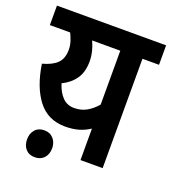

<svg xmlns="http://www.w3.org/2000/svg" viewBox="-126 -717 779 871"><g transform="rotate(20 263.5 -281.5)"><path d="M527 -622V-528H447V0H340V-152Q316 -136 287.5 -127.5Q259 -119 222 -119Q138 -119 90 -181.5Q42 -244 26 -351Q74 -364 96.5 -387Q119 -410 119 -452Q119 -473 112.5 -492.5Q106 -512 98 -528H0V-622ZM140 -298Q153 -257 175.5 -234.5Q198 -212 231 -212Q266 -212 292.5 -227.5Q319 -243 340 -268V-528H204Q214 -507 220 -483Q226 -459 226 -434Q226 -383 203 -350Q180 -317 140 -298ZM80 -6Q80 -34 96 -52.5Q112 -71 140 -71Q168 -71 184.5 -52.5Q201 -34 201 -6Q201 23 184.5 41Q168 59 140 59Q112 59 96 41Q80 23 80 -6Z"/></g></svg>

Font: Noto Sans Condensed SemiBold
Style: Regular
Weight: 600
Width: 3
Designer: Monotype Design Team
Foundry: Monotype Imaging Inc.
Version: Version 2.013; ttfautohint (v1.8.4.7-5d5b)